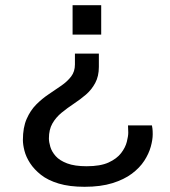

<svg xmlns="http://www.w3.org/2000/svg" viewBox="-20 -546 655 738"><path d="M305 172Q247 172 205.5 159.5Q164 147 137.5 126Q111 105 95.5 81Q80 57 74 33.5Q68 10 68 -8Q68 -56 82.5 -89Q97 -122 119.5 -144.5Q142 -167 167.5 -184Q193 -201 216 -217Q239 -233 253.5 -252Q268 -271 268 -298V-340H360V-289Q360 -253 346 -227Q332 -201 310.5 -182.5Q289 -164 264 -147.5Q239 -131 217 -113Q195 -95 181.5 -71.5Q168 -48 168 -14Q168 0 173.5 18.5Q179 37 194 54Q209 71 238 82Q267 93 313 93Q366 93 397.5 78.5Q429 64 445.5 42.5Q462 21 467.5 -1Q473 -23 473 -36Q473 -44 472.5 -51Q472 -58 472 -64H564Q565 -60 566 -51.5Q567 -43 567 -30Q567 -9 559.5 18Q552 45 534.5 72Q517 99 487 121.5Q457 144 412 158Q367 172 305 172ZM259 -413V-526H369V-413Z"/></svg>

Font: Archivo SemiExpanded
Style: Regular
Weight: 400
Width: 6
Designer: Hector Gatti
Foundry: Omnibus-Type
Version: Version 2.001